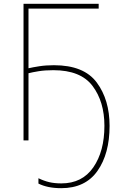

<svg xmlns="http://www.w3.org/2000/svg" viewBox="-20 -734 659 1004"><path d="M259 -367Q402 -367 464 -284.5Q526 -202 526 -76Q526 57 468 141Q410 225 301 225Q265 225 237.5 218.5Q210 212 181 198V226Q229 250 300 250Q426 250 489.5 160Q553 70 553 -76Q553 -212 486 -302.5Q419 -393 262 -393Q220 -393 185 -387.5Q150 -382 129 -377V-689H496V-714H103V0H129V-351Q148 -356 181.5 -361.5Q215 -367 259 -367Z"/></svg>

Font: Noto Sans UI Thin
Style: Regular
Weight: 250
Designer: Monotype Design Team
Foundry: Monotype Imaging Inc.
Version: Version 1.901